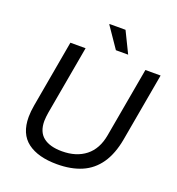

<svg xmlns="http://www.w3.org/2000/svg" viewBox="-154 -992 1039 1128"><g transform="rotate(20 365.5 -428.0)"><path d="M327.9 12Q209.6 12 143.5 -37.6Q77.5 -87.2 77.5 -192.6Q77.5 -208.4 79.4 -228.4Q81.4 -248.3 84.9 -267.5L158.9 -686H253.9L177.6 -255.9Q175.6 -245.2 173.9 -229.2Q172.1 -213.3 172.1 -201.9Q172.1 -133.7 212.8 -101.6Q253.5 -69.5 329.7 -69.5Q419.1 -69.5 476.8 -114.8Q534.6 -160.2 550.4 -249.7L627.8 -686H722.9L647.3 -259.5Q630.4 -165 588.7 -104.6Q547 -44.2 481.5 -16.1Q416 12 327.9 12ZM425.2 -736 336.9 -865 337.9 -868H437.3L501.8 -736Z"/></g></svg>

Font: Archivo Variable SemiBold
Style: Italic
Weight: 600
Italic angle: -10°
Designer: Hector Gatti
Foundry: Omnibus-Type
Version: Version 2.001